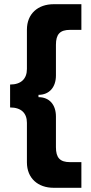

<svg xmlns="http://www.w3.org/2000/svg" viewBox="-20 -740 435 913"><path d="M235 153H367V31H313C265 31 246 10 246 -40V-186C246 -242 215 -278 163 -278V-289C215 -289 246 -326 246 -381V-527C246 -577 265 -598 313 -598H367V-720H235C161 -720 108 -675 108 -599V-412C108 -366 81 -338 28 -338V-229C81 -229 108 -202 108 -156V32C108 108 161 153 235 153Z"/></svg>

Font: Fixel Text Bold
Style: Bold
Weight: 700
Width: 4
Designer: AlfaBravo + MacPaw
Foundry: Kyrylo Tkachov, Marchela Mozhyna, Serhii Makarenko, Maria Weinstein, Zakhar Kryvoshyya
Version: Version 1.211